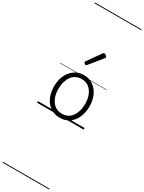

<svg xmlns="http://www.w3.org/2000/svg" viewBox="-494 -1306 1577 2102"><g transform="rotate(30 294.5 -255.0)"><path d="M295 19Q227 19 176.5 -15.5Q126 -50 98.5 -110.5Q71 -171 71 -250Q71 -310 87.5 -359Q104 -408 134.5 -444Q165 -480 205.5 -499.5Q246 -519 295 -519Q361 -519 411 -485Q461 -451 489.5 -390Q518 -329 518 -250Q518 -202 507.5 -161Q497 -120 478 -87Q459 -54 432 -30Q405 -6 370.5 6.5Q336 19 295 19ZM295 -31Q334 -31 365 -46.5Q396 -62 417.5 -91.5Q439 -121 451 -161.5Q463 -202 463 -250Q463 -315 442.5 -364.5Q422 -414 384.5 -441.5Q347 -469 295 -469Q256 -469 224.5 -453.5Q193 -438 171.5 -409Q150 -380 138 -339.5Q126 -299 126 -250Q126 -185 146.5 -135.5Q167 -86 204.5 -58.5Q242 -31 295 -31ZM255 -623Q248 -623 238 -631Q228 -639 228 -647Q228 -649 229.5 -651.5Q231 -654 233 -659L352 -827Q355 -832 359 -834.5Q363 -837 369 -837Q375 -837 383.5 -832Q392 -827 398.5 -820.5Q405 -814 405 -808Q405 -803 404 -800.5Q403 -798 399 -793L268 -632Q262 -623 255 -623ZM0 747H589V757H0ZM0 -20H589V0H0ZM0 -505H589V-500H0ZM0 -1267H589V-1257H0Z"/></g></svg>

Font: Playwrite VN Guides
Style: Regular
Weight: 400
Designer: Veronika Burian, José Scaglione
Foundry: TypeTogether
Version: Version 1.003